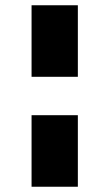

<svg xmlns="http://www.w3.org/2000/svg" viewBox="-20 -715 416 730"><path d="M100 -695H276V-423H100ZM276 -277V-5H100V-277Z"/></svg>

Font: Jost* Heavy
Style: Regular
Weight: 800
Version: Version 3.7